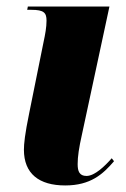

<svg xmlns="http://www.w3.org/2000/svg" viewBox="-20 -556 385 586"><path d="M179 10C256 10 294 -24 328 -64L321 -73C300 -49 269 -19 244 -19C222 -19 217 -34 217 -55C217 -78 221 -105 230 -145L314 -536H65L63 -526H76C114 -526 122 -517 122 -493C122 -473 118 -451 113 -428L69 -210C56 -147 53 -117 53 -99C53 -26 99 10 179 10Z"/></svg>

Font: Noto Serif Display Condensed Black
Style: Italic
Weight: 900
Width: 3
Italic angle: -12°
Designer: Monotype Design Team
Foundry: Monotype Imaging Inc.
Version: Version 2.009